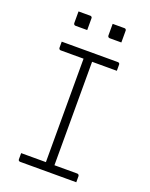

<svg xmlns="http://www.w3.org/2000/svg" viewBox="-162 -972 825 1057"><g transform="rotate(20 250.0 -444.0)"><path d="M275 -20H222L225 -31Q225 -51 225 -72Q225 -93 225 -114Q225 -185 225 -255.5Q225 -326 225 -396.5Q225 -467 225 -538Q225 -609 225 -680H281L275 -669Q275 -653 275 -636Q275 -619 275 -602Q275 -529 275 -456.5Q275 -384 275 -311Q275 -238 275 -165.5Q275 -93 275 -20ZM420 0H91Q88 0 86 -1Q84 -2 82.5 -3.5Q81 -5 80.5 -7Q80 -9 80 -11Q80 -18 80 -23.5Q80 -29 80 -35Q80 -41 80 -47H409Q412 -47 414.5 -45.5Q417 -44 418.5 -41.5Q420 -39 420 -36Q420 -30 420 -24Q420 -18 420 -12.5Q420 -7 420 0ZM80 -700H409Q414 -700 417 -697Q420 -694 420 -689Q420 -684 420 -679.5Q420 -675 420 -671Q420 -667 420 -662.5Q420 -658 420 -653H91Q86 -653 83 -656.5Q80 -660 80 -664Q80 -669 80 -673.5Q80 -678 80 -682Q80 -686 80 -690.5Q80 -695 80 -700ZM110 -888Q127 -888 144.5 -888Q162 -888 179 -888Q183 -888 185 -886.5Q187 -885 188.5 -883Q190 -881 190 -877V-808Q173 -808 155.5 -808Q138 -808 121 -808Q118 -808 115.5 -809.5Q113 -811 111.5 -813.5Q110 -816 110 -819ZM310 -888Q327 -888 344.5 -888Q362 -888 379 -888Q383 -888 385 -886.5Q387 -885 388.5 -883Q390 -881 390 -877V-808Q373 -808 355.5 -808Q338 -808 321 -808Q318 -808 315.5 -809.5Q313 -811 311.5 -813.5Q310 -816 310 -819Z"/></g></svg>

Font: Recursive Light
Style: Regular
Weight: 300
Version: Version 1.085